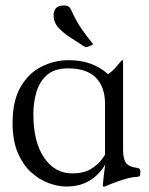

<svg xmlns="http://www.w3.org/2000/svg" viewBox="-20 -671 546 702"><path d="M364 -291Q364 -353 330.5 -387Q297 -421 229 -421Q179 -421 151.5 -396.5Q124 -372 113 -334Q102 -296 102 -253Q102 -153 141 -95Q180 -37 244 -37Q286 -37 312 -53Q338 -69 350.5 -86Q363 -103 364 -105ZM430 -123Q430 -92 440 -76.5Q450 -61 482 -57Q493 -56 493 -45V-36Q493 -24 479 -24Q466 -24 447 -19Q428 -14 407 -6.5Q386 1 366 10Q365 11 360 11H358Q356 11 356 8Q356 2 359.5 -29Q363 -60 368 -90H373Q371 -81 361.5 -64.5Q352 -48 334 -30.5Q316 -13 288.5 -1Q261 11 222 11Q192 11 158 -1.5Q124 -14 94 -41Q64 -68 45 -112.5Q26 -157 26 -221Q26 -303 55.5 -353.5Q85 -404 132 -427.5Q179 -451 232 -451Q318 -451 375 -400Q388 -408 399 -420Q410 -432 417.5 -441.5Q425 -451 427 -451Q430 -451 430 -449ZM321 -509 311 -504Q301 -499 297 -499Q295 -498 292.5 -499Q290 -500 288 -501Q264 -517 238 -533.5Q212 -550 194 -569.5Q176 -589 176 -614Q176 -631 184.5 -641Q193 -651 214 -651Q222 -651 228 -648.5Q234 -646 238 -639Q249 -615 258.5 -597.5Q268 -580 282 -560Q296 -540 321 -509Z"/></svg>

Font: Young Serif Light
Style: Regular
Weight: 300
Designer: Bastien Sozeau
Foundry: NBR — Bastien Sozeau
Version: Version 5.001